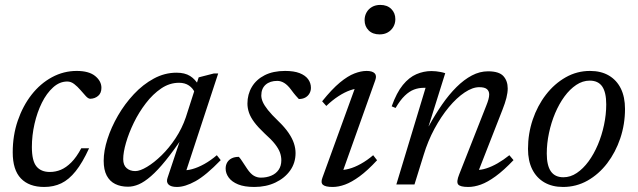

<svg xmlns="http://www.w3.org/2000/svg" viewBox="-20 -732 2534 762"><path d="M247 -408.5Q216.5 -408.5 190.8 -385.2Q165 -362 146.2 -324.2Q127.5 -286.5 117 -240.5Q106.5 -194.5 106.5 -148.5Q106.5 -94 124.5 -71.8Q142.5 -49.5 178 -49.5Q200.5 -49.5 221.5 -58.2Q242.5 -67 263 -87.5Q283.5 -108 302.5 -143.5H333.5Q307.5 -86.5 280.5 -52.8Q253.5 -19 223.2 -4.5Q193 10 155.5 10Q95.5 10 63 -23.8Q30.5 -57.5 30.5 -127.5Q30.5 -194.5 50.5 -253Q70.5 -311.5 105.2 -356Q140 -400.5 186.2 -425.5Q232.5 -450.5 284.5 -450.5Q333 -450.5 357.8 -430.2Q382.5 -410 382.5 -383.5Q382.5 -362.5 369.5 -351.5Q356.5 -340.5 338.5 -340Q330.5 -340 321 -350.2Q311.5 -360.5 299.5 -374.5Q287.5 -388.5 274.5 -398.5Q261.5 -408.5 247 -408.5Z M645 -26.5 701 -194.5H710Q669.5 -134.5 637.5 -95Q605.5 -55.5 579.2 -32.8Q553 -10 531 -0.5Q509 9 488 9Q459 9 437.2 -1.8Q415.5 -12.5 403.5 -35.2Q391.5 -58 391.5 -94Q391.5 -133.5 406.5 -180.2Q421.5 -227 448.2 -273.2Q475 -319.5 511.2 -358.2Q547.5 -397 590.5 -420.2Q633.5 -443.5 680.5 -443.5Q713.5 -443.5 734.2 -430.5Q755 -417.5 770 -392L753 -364.5Q746 -381.5 730 -392.5Q714 -403.5 690.5 -403.5Q653 -403.5 619.8 -381Q586.5 -358.5 558.8 -322.2Q531 -286 511 -244.8Q491 -203.5 480 -165.2Q469 -127 469 -100.5Q469 -76.5 482.5 -64.8Q496 -53 517 -53Q535.5 -53 563.5 -69.8Q591.5 -86.5 621.2 -115.5Q651 -144.5 676.8 -183.5Q702.5 -222.5 717.5 -266.5L768.5 -425L829 -440.5H846L713 -36L702.5 -57Q720 -54.5 742.8 -60.8Q765.5 -67 790.8 -81Q816 -95 840.5 -116L856 -96.5Q797.5 -36 756 -13Q714.5 10 682 10Q658.5 10 648.8 0.2Q639 -9.5 645 -26.5Z M928 -109.5Q934.5 -102.5 941 -92.2Q947.5 -82 961 -62Q974.5 -42 987.5 -34.5Q1000.5 -27 1015 -27Q1038 -27 1056.5 -34.8Q1075 -42.5 1085.8 -58Q1096.5 -73.5 1096.5 -96Q1096.5 -111.5 1091 -126.8Q1085.5 -142 1071.5 -160Q1057.5 -178 1030.5 -202Q1004.5 -226.5 989.5 -246.5Q974.5 -266.5 968.2 -284.8Q962 -303 962 -321Q962 -357.5 979.5 -387Q997 -416.5 1030.5 -433.5Q1064 -450.5 1111.5 -450.5Q1146.5 -450.5 1169 -441.8Q1191.5 -433 1202.8 -417.8Q1214 -402.5 1214 -383.5Q1214 -371 1208 -360.8Q1202 -350.5 1191.5 -344.8Q1181 -339 1166 -339Q1161 -344.5 1154 -352.2Q1147 -360 1134.5 -377Q1121.5 -394.5 1108 -402.8Q1094.5 -411 1080.5 -411Q1051.5 -411 1034.2 -395.8Q1017 -380.5 1017 -353Q1017 -341 1023 -327.2Q1029 -313.5 1043.5 -295.2Q1058 -277 1084 -252Q1110 -227 1125 -205Q1140 -183 1146.5 -163.2Q1153 -143.5 1153 -124.5Q1153 -85.5 1131.5 -55.2Q1110 -25 1073 -7.5Q1036 10 989.5 10Q950 10 925 -0.2Q900 -10.5 887.8 -27.2Q875.5 -44 875.5 -63Q875.5 -76.5 881.5 -87Q887.5 -97.5 899.2 -103.5Q911 -109.5 928 -109.5Z M1259.5 -26.5 1393.5 -395.5 1409 -381Q1392 -381.5 1369.8 -373.8Q1347.5 -366 1323.2 -350.2Q1299 -334.5 1275 -311.5L1258.5 -330Q1297.5 -378.5 1329 -404.5Q1360.5 -430.5 1386.8 -440.5Q1413 -450.5 1435 -450.5Q1457 -450.5 1466.5 -441.5Q1476 -432.5 1469.5 -414L1335 -36.5L1325 -57.5Q1342.5 -56 1365 -62Q1387.5 -68 1412.2 -81.8Q1437 -95.5 1461 -116L1476.5 -96Q1438.5 -55 1407 -32Q1375.5 -9 1349.5 0.5Q1323.5 10 1300.5 10Q1271.5 10 1261.8 1.5Q1252 -7 1259.5 -26.5ZM1427 -652Q1427 -669 1434.8 -682.8Q1442.5 -696.5 1456.5 -704.5Q1470.5 -712.5 1489.5 -712.5Q1516.5 -712.5 1532.8 -696.5Q1549 -680.5 1549 -656Q1549 -639 1541 -625.2Q1533 -611.5 1519.2 -603.5Q1505.5 -595.5 1486.5 -595.5Q1459 -595.5 1443 -611.5Q1427 -627.5 1427 -652Z M1550 -303.5 1534.5 -310Q1554 -364.5 1578.8 -394.8Q1603.5 -425 1632.5 -437.5Q1661.5 -450 1692.5 -450Q1702 -450 1711 -449Q1720 -448 1729 -446.2Q1738 -444.5 1747 -441.5L1681 -231H1681.5Q1707 -277.5 1734.5 -317.2Q1762 -357 1791.8 -386.5Q1821.5 -416 1852.8 -432.5Q1884 -449 1917 -449Q1960.5 -449 1977.8 -430Q1995 -411 1995 -381Q1995 -364.5 1989.8 -343.5Q1984.5 -322.5 1974 -296L1872.5 -36.5L1871.5 -57.5Q1889 -57 1910.2 -63.8Q1931.5 -70.5 1955 -84Q1978.5 -97.5 2001.5 -116L2018 -96.5Q1979.5 -56 1947.2 -32.5Q1915 -9 1888.5 0.5Q1862 10 1838.5 10Q1806 10 1798.2 -0.2Q1790.5 -10.5 1802.5 -40L1910 -313Q1915.5 -326.5 1918.5 -337.5Q1921.5 -348.5 1921.5 -357Q1921.5 -370.5 1912.5 -378.2Q1903.5 -386 1882 -386Q1855.5 -386 1824 -365Q1792.5 -344 1761.5 -306.8Q1730.5 -269.5 1704.2 -220.8Q1678 -172 1661.5 -117.5L1625 0H1553L1669 -383.5Q1667 -383.5 1665.5 -383.5Q1664 -383.5 1662 -383.5Q1641.5 -383.5 1623 -376.5Q1604.5 -369.5 1586.5 -352.2Q1568.5 -335 1550 -303.5Z M2321.5 -450.5Q2365.5 -450.5 2396.5 -432.2Q2427.5 -414 2444 -380.5Q2460.5 -347 2460.5 -299.5Q2460.5 -239 2441.8 -183.2Q2423 -127.5 2389.8 -84Q2356.5 -40.5 2311.8 -15.2Q2267 10 2214.5 10Q2171.5 10 2140.2 -8.2Q2109 -26.5 2092.2 -60.2Q2075.5 -94 2075.5 -141Q2075.5 -201.5 2094.2 -257Q2113 -312.5 2146.5 -356Q2180 -399.5 2224.8 -425Q2269.5 -450.5 2321.5 -450.5ZM2216 -28.5Q2244 -28.5 2269.2 -45.5Q2294.5 -62.5 2315.8 -91.5Q2337 -120.5 2352.8 -157.8Q2368.5 -195 2377.2 -236.2Q2386 -277.5 2386 -317.5Q2386 -365.5 2370 -388.8Q2354 -412 2320.5 -412Q2292.5 -412 2267 -395Q2241.5 -378 2220.2 -349Q2199 -320 2183.2 -282.8Q2167.5 -245.5 2158.8 -204.2Q2150 -163 2150 -122.5Q2150 -75.5 2166.2 -52Q2182.5 -28.5 2216 -28.5Z"/></svg>

Font: Newsreader 16pt 16pt
Style: Italic
Weight: 400
Italic angle: -17°
Version: Version 1.003